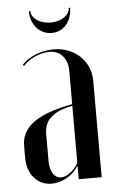

<svg xmlns="http://www.w3.org/2000/svg" viewBox="-50 -691 440 734"><g transform="rotate(-5 170.0 -324.0)"><path d="M242 -656C242 -628 209 -606 169 -606C128 -606 95 -628 95 -656H89C89 -604 123 -566 169 -566C215 -566 247 -604 247 -656ZM26 -99C26 -36 64 8 119 8C158 8 200 -15 221 -50H223V0H311V-371C311 -446 250 -503 171 -503C123 -503 72 -483 48 -454L53 -450C72 -474 117 -495 153 -495C195 -495 223 -464 223 -417V-288C88 -263 26 -218 26 -145ZM157 -13C131 -13 114 -39 114 -79V-182C114 -238 149 -267 223 -282V-63C207 -34 179 -13 157 -13Z"/></g></svg>

Font: Moniqa SemBd Display
Style: Regular
Weight: 600
Designer: Rajesh Rajput
Foundry: Rajesh Rajput
Version: Version 1.000